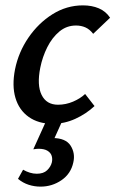

<svg xmlns="http://www.w3.org/2000/svg" viewBox="-20 -450 430 715"><path d="M176 11Q123 11 87 -14.5Q51 -40 37.5 -85.5Q24 -131 36 -192Q49 -256 86 -310Q123 -364 175.5 -397Q228 -430 289 -430Q322 -430 348 -419Q374 -408 390 -384L327 -324Q314 -341 298 -348Q282 -355 263 -355Q228 -355 201 -332.5Q174 -310 156 -274Q138 -238 130 -198Q117 -133 135 -96.5Q153 -60 196 -60Q225 -60 252 -71.5Q279 -83 297 -100L332 -55Q301 -26 260.5 -7.5Q220 11 176 11ZM152 0H212L175 82L130 72Q138 68 150.5 66Q163 64 175 64Q225 64 243 92.5Q261 121 253 155Q244 197 209 221Q174 245 131 245Q108 245 86.5 238Q65 231 47 216L66 182Q78 189 91 193Q104 197 117 197Q142 197 155.5 184Q169 171 173 155Q176 142 172.5 130.5Q169 119 157 111.5Q145 104 123 104Q118 104 115.5 104.5Q113 105 104 106Z"/></svg>

Font: Ysabeau SemiBold
Style: Italic
Weight: 600
Italic angle: -12°
Designer: Christian Thalmann (Catharsis Fonts)
Version: Version 2.002